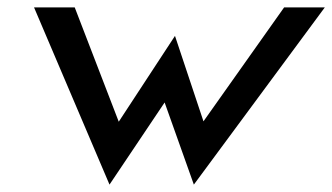

<svg xmlns="http://www.w3.org/2000/svg" viewBox="-20 -471 898 519"><path d="M72 -451 276 28 425 -194 504 28 858 -451H748L530 -143L453 -374L301 -142L182 -451Z"/></svg>

Font: Charger Sport
Style: BlkObl
Weight: 900
Designer: Jasper
Foundry: Cannot Into Space Fonts
Version: Version 1.1